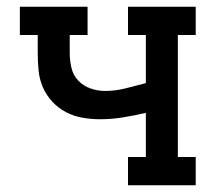

<svg xmlns="http://www.w3.org/2000/svg" viewBox="-20 -550 640 570"><path d="M360 0V-84H413V-215Q379 -207 345 -201.5Q311 -196 277 -196Q251 -196 225 -200.5Q199 -205 176 -217Q153 -229 135 -248.5Q117 -268 107 -291.5Q97 -315 94.5 -341Q92 -367 92 -393V-446H39V-530H240V-446H187V-393Q187 -371 192 -349Q197 -327 212 -311Q227 -295 248.5 -287.5Q270 -280 292 -280Q322 -280 352 -287.5Q382 -295 412 -303H413V-446H360V-530H561V-446H508V-84H561V0Z"/></svg>

Font: Iosevka Slab Medium Extended
Style: Regular
Weight: 500
Width: 7
Monospace: yes
Designer: Belleve Invis
Foundry: Belleve Invis
Version: Version 11.1.1; ttfautohint (v1.8.3)